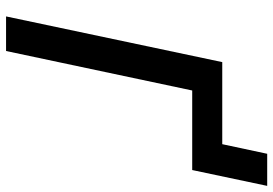

<svg xmlns="http://www.w3.org/2000/svg" viewBox="-154 -748 902 634"><g transform="rotate(90 297.0 -431.0)"><path d="M34.2 0 185.1 -713.9H456.1L487.8 -862.3H593.8L541.5 -614.7H278.8L148.4 0Z"/></g></svg>

Font: Open Sans SemiBold
Style: Italic
Weight: 600
Italic angle: -12°
Designer: Monotype Design Team
Foundry: Monotype Imaging Inc.
Version: Version 3.003; ttfautohint (v1.8.4)